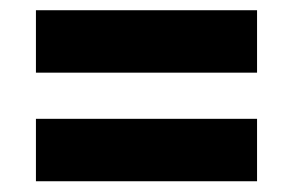

<svg xmlns="http://www.w3.org/2000/svg" viewBox="-20 -492 558 366"><path d="M470 -146.5H48.5V-265.5H470ZM470 -353.5H48.5V-472.5H470Z"/></svg>

Font: Anek Kannada Medium
Style: Bold
Weight: 700
Version: Version 1.003